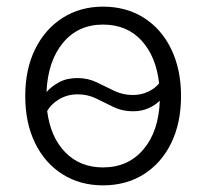

<svg xmlns="http://www.w3.org/2000/svg" viewBox="-20 -548 621 578"><path d="M290 10Q221 10 168 -23.5Q115 -57 85.5 -117.5Q56 -178 56 -259Q56 -340 86 -400.5Q116 -461 169 -494.5Q222 -528 290 -528Q360 -528 413 -494.5Q466 -461 495.5 -400Q525 -339 525 -259Q525 -178 495.5 -117.5Q466 -57 413 -23.5Q360 10 290 10ZM380 -262Q405 -262 426 -272Q447 -282 459 -297Q450 -378 406 -426Q362 -474 290 -474Q215 -474 169.5 -419Q124 -364 120 -271Q135 -288 158 -300.5Q181 -313 213 -313Q245 -313 271.5 -300Q298 -287 324 -274.5Q350 -262 380 -262ZM290 -44Q366 -44 412 -98.5Q458 -153 461 -245Q447 -231 426.5 -222Q406 -213 380 -213Q348 -213 321.5 -226Q295 -239 269.5 -251.5Q244 -264 214 -264Q183 -264 158.5 -249.5Q134 -235 122 -214Q132 -135 176.5 -89.5Q221 -44 290 -44Z"/></svg>

Font: Ubuntu Sans Light
Style: Regular
Weight: 300
Designer: Dalton Maag Ltd
Foundry: Dalton Maag Ltd
Version: Version 1.006; ttfautohint (v1.8.4.7-5d5b)